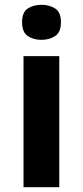

<svg xmlns="http://www.w3.org/2000/svg" viewBox="-20 -780 345 800"><path d="M227 -546V0H78V-546ZM153 -760Q186 -760 210 -744.5Q234 -729 234 -687Q234 -646 210 -630Q186 -614 153 -614Q119 -614 95.5 -630Q72 -646 72 -687Q72 -729 95.5 -744.5Q119 -760 153 -760Z"/></svg>

Font: Noto Sans Armenian
Style: Bold
Weight: 700
Version: Version 2.007